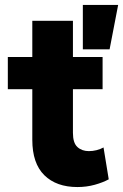

<svg xmlns="http://www.w3.org/2000/svg" viewBox="-20 -740 497 775"><path d="M292.4 15Q207.5 15 158.9 -32.8Q110.4 -80.6 110.4 -175.5V-656H274.4V-510H394.1V-380H274.4V-203.8Q274.4 -163.1 292.4 -146.6Q310.5 -130 338.8 -130Q354.4 -130 369.6 -133.8Q384.8 -137.6 397.9 -144.8L418.9 -16.2Q395.6 -3.4 362.5 5.8Q329.4 15 292.4 15ZM11.6 -380V-510H125.6V-380ZM314.4 -541V-720H456.9L422.4 -541Z"/></svg>

Font: Geologica Thin
Style: Regular
Weight: 100
Version: Version 1.010;gftools[0.9.28]